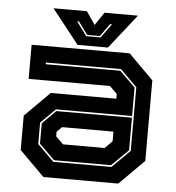

<svg xmlns="http://www.w3.org/2000/svg" viewBox="-51 -746 728 793"><g transform="rotate(5 313.0 -349.0)"><path d="M158 0 55 -103V-245.5L158 -348.5H430V-368L399.5 -398.5H62V-540H468.5L571.5 -437V-103L468.5 0ZM196 -73 132 -136V-220.5L187.5 -276H501V-141L432 -73ZM193.5 -66H434.5L508 -139V-403L438.5 -472H127V-465H436L501 -401V-283H185.5L125 -223V-134ZM227 -141.5H399.5L430 -172V-212H217L196 -191V-172ZM251 -556 139 -698H277.5L314 -644L350.5 -698H489L377 -556ZM283.5 -595H343L385.5 -653H377.5L339.5 -600.5H287L248.5 -653H241Z"/></g></svg>

Font: Tourney Thin ExtraBold
Style: Regular
Weight: 800
Version: Version 1.015